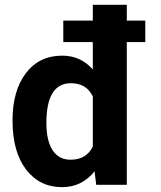

<svg xmlns="http://www.w3.org/2000/svg" viewBox="-20 -770 670 800"><path d="M585.4 -594.7H508.3V0H380.9L374 -56.2Q321.3 9.8 238.3 9.8Q145 9.8 88.6 -63.7Q32.2 -137.2 32.2 -268.1Q32.2 -391.6 87.6 -464.8Q143.1 -538.1 239.3 -538.1Q316.4 -538.1 366.7 -480.5V-594.7H243.7V-684.1H366.7V-750H508.3V-684.1H585.4ZM173.3 -257.8Q173.3 -183.6 199.2 -144Q225.1 -104.5 274.4 -104.5Q339.8 -104.5 366.7 -159.7V-368.2Q340.3 -423.3 275.4 -423.3Q173.3 -423.3 173.3 -257.8Z"/></svg>

Font: Roboto
Style: Bold
Weight: 700
Designer: Google
Version: Version 2.134; 2016; ttfautohint (v1.6)